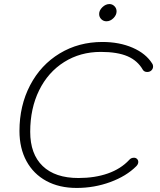

<svg xmlns="http://www.w3.org/2000/svg" viewBox="-20 -917 790 947"><path d="M76 -271Q76 -396 128.5 -496.5Q181 -597 274.5 -653.5Q368 -710 485 -710Q569 -710 634.5 -681.5Q700 -653 731 -603Q735 -598 735 -589Q735 -578 727 -570Q719 -562 706 -562Q692 -562 685 -572Q659 -618 609 -639.5Q559 -661 477 -661Q376 -661 296.5 -611Q217 -561 173 -471.5Q129 -382 129 -267Q129 -157 190.5 -98Q252 -39 367 -39Q448 -39 512 -61.5Q576 -84 617 -128Q626 -139 641 -139Q650 -139 656 -133Q662 -127 662 -118Q662 -107 652 -97Q603 -48 524 -19Q445 10 358 10Q272 10 208.5 -24.5Q145 -59 110.5 -122.5Q76 -186 76 -271ZM469 -848Q469 -866 485 -881.5Q501 -897 520 -897Q534 -897 544.5 -886.5Q555 -876 555 -861Q555 -843 539.5 -827.5Q524 -812 505 -812Q490 -812 479.5 -822.5Q469 -833 469 -848Z"/></svg>

Font: Kodchasan ExtraLight
Style: Italic
Weight: 275
Italic angle: -10°
Version: Version 1.000; ttfautohint (v1.6)